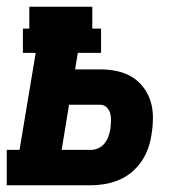

<svg xmlns="http://www.w3.org/2000/svg" viewBox="-35 -550 555 570"><path d="M-15 0V-105H23L71 -393H33V-465H52V-530H239V-465H265V-393H196L188 -344H263Q288 -344 312 -339Q336 -334 356 -322Q376 -310 390.5 -291Q405 -272 412 -249.5Q419 -227 419 -201.5Q419 -176 415 -152Q412 -131 405 -110.5Q398 -90 385.5 -71.5Q373 -53 355.5 -38.5Q338 -24 317.5 -15.5Q297 -7 276 -3.5Q255 0 234 0ZM148 -105H234Q246 -105 257 -110Q268 -115 275.5 -124.5Q283 -134 287 -145.5Q291 -157 293 -168Q294 -179 294.5 -190.5Q295 -202 292.5 -212.5Q290 -223 282 -231Q274 -239 263 -239H170Z"/></svg>

Font: Iosevka Slab Extrabold Oblique
Style: Regular
Weight: 800
Italic angle: -9°
Monospace: yes
Designer: Belleve Invis
Foundry: Belleve Invis
Version: Version 11.1.1; ttfautohint (v1.8.3)